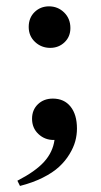

<svg xmlns="http://www.w3.org/2000/svg" viewBox="-20 -430 322 614"><path d="M140.6 -276.9Q112.3 -276.9 92 -295.9Q71.8 -314.9 71.8 -343.8Q71.8 -373 90.6 -391.4Q109.4 -409.7 136.7 -409.7Q165 -409.7 185.1 -390.1Q205.1 -370.6 205.1 -340.3Q205.1 -312.5 186.3 -294.7Q167.5 -276.9 140.6 -276.9ZM43.9 164.6 35.6 147.9Q93.3 118.2 121.1 87.4Q148.9 56.6 154.3 17.6H151.4Q123 17.6 102.8 -1.5Q82.5 -20.5 82.5 -50.3Q82.5 -78.6 101.3 -96.7Q120.1 -114.7 148.9 -114.7Q185.1 -114.7 205.6 -89.1Q226.1 -63.5 226.1 -19Q226.1 1.5 220.7 21.5Q215.3 41.5 202.1 63.2Q189 85 168.9 103.5Q148.9 122.1 116.7 138.2Q84.5 154.3 43.9 164.6Z"/></svg>

Font: Elstob 6pt Medium
Style: Regular
Weight: 500
Designer: Peter S. Baker
Version: Version 1.015